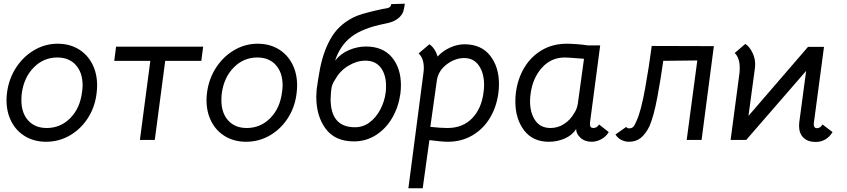

<svg xmlns="http://www.w3.org/2000/svg" viewBox="-20 -752 4551 1032"><path d="M15 -214Q15 -235 18 -256Q28 -330 67 -389.5Q106 -449 164.5 -483Q223 -517 290 -517Q353 -517 401 -488.5Q449 -460 475.5 -409Q502 -358 502 -293Q502 -272 499 -249Q490 -175 451.5 -116Q413 -57 354.5 -23.5Q296 10 228 10Q165 10 116.5 -18.5Q68 -47 41.5 -98Q15 -149 15 -214ZM421 -257Q424 -277 424 -293Q424 -362 387.5 -402.5Q351 -443 288 -443Q214 -443 161 -389Q108 -335 97 -249Q95 -237 95 -213Q95 -145 131.5 -104.5Q168 -64 231 -64Q305 -64 357.5 -117Q410 -170 421 -257Z M788 -425H594L604 -501H1072L1062 -425H868L812 0H732Z M1090 -214Q1090 -235 1093 -256Q1103 -330 1142 -389.5Q1181 -449 1239.5 -483Q1298 -517 1365 -517Q1428 -517 1476 -488.5Q1524 -460 1550.5 -409Q1577 -358 1577 -293Q1577 -272 1574 -249Q1565 -175 1526.5 -116Q1488 -57 1429.5 -23.5Q1371 10 1303 10Q1240 10 1191.5 -18.5Q1143 -47 1116.5 -98Q1090 -149 1090 -214ZM1496 -257Q1499 -277 1499 -293Q1499 -362 1462.5 -402.5Q1426 -443 1363 -443Q1289 -443 1236 -389Q1183 -335 1172 -249Q1170 -237 1170 -213Q1170 -145 1206.5 -104.5Q1243 -64 1306 -64Q1380 -64 1432.5 -117Q1485 -170 1496 -257Z M1680 -232Q1680 -245 1682 -271Q1684 -288 1690 -325Q1696 -362 1700 -383Q1721 -488 1766 -558.5Q1811 -629 1896 -666Q1928 -678 1964.5 -687Q2001 -696 2010 -698L2038 -704Q2063 -707 2072 -712Q2081 -717 2083 -730L2156 -732Q2152 -704 2147.5 -690Q2143 -676 2127 -659Q2111 -645 2096 -638.5Q2081 -632 2066.5 -628.5Q2052 -625 2046 -624Q1930 -601 1869 -554.5Q1808 -508 1781 -426Q1811 -464 1856 -483Q1901 -502 1947 -502Q2038 -502 2086.5 -444Q2135 -386 2135 -294Q2135 -272 2132 -248Q2122 -177 2088.5 -119Q2055 -61 2001.5 -26.5Q1948 8 1882 8Q1781 8 1730.5 -60Q1680 -128 1680 -232ZM2055 -290Q2055 -351 2026.5 -388.5Q1998 -426 1944 -426Q1898 -426 1852.5 -398.5Q1807 -371 1783 -327Q1765 -301 1762 -279.5Q1759 -258 1759 -256Q1757 -232 1757 -220Q1757 -68 1888 -68Q1932 -68 1967 -94.5Q2002 -121 2024.5 -164Q2047 -207 2053 -255Q2055 -267 2055 -290Z M2662 -300Q2662 -277 2659 -253Q2649 -177 2613 -117.5Q2577 -58 2518.5 -24Q2460 10 2387 10Q2356 10 2288 1L2252 260H2175L2255 -352Q2258 -372 2258 -387Q2258 -439 2230 -465L2288 -514Q2302 -505 2314 -487.5Q2326 -470 2332 -448Q2360 -479 2399.5 -496.5Q2439 -514 2476 -514Q2566 -514 2614 -453.5Q2662 -393 2662 -300ZM2579 -255Q2582 -276 2582 -295Q2582 -359 2554 -399.5Q2526 -440 2475 -440Q2427 -440 2383 -407.5Q2339 -375 2329 -326L2293 -70Q2350 -64 2385 -64Q2467 -64 2517.5 -116Q2568 -168 2579 -255Z M2750 -207Q2750 -231 2753 -255Q2763 -330 2798.5 -389Q2834 -448 2892.5 -482.5Q2951 -517 3026 -517Q3049 -517 3082.5 -514.5Q3116 -512 3139 -508H3206L3151 -91V-85Q3151 -64 3169 -64Q3189 -64 3200 -83L3252 -42Q3237 -17 3211.5 -3.5Q3186 10 3160 10Q3123 10 3099 -12.5Q3075 -35 3077 -64V-59Q3057 -26 3016.5 -8Q2976 10 2930 10Q2844 10 2797 -51.5Q2750 -113 2750 -207ZM3065 -142Q3082 -166 3086 -196L3119 -436L3080 -439Q3030 -443 3016 -443Q2942 -443 2892.5 -387.5Q2843 -332 2832 -248Q2829 -229 2829 -208Q2829 -145 2857 -104.5Q2885 -64 2939 -64Q2979 -64 3012.5 -86Q3046 -108 3065 -142Z M3288 -29 3346 -70Q3350 -62 3361 -62Q3376 -62 3384 -70.5Q3392 -79 3403 -106Q3426 -157 3447.5 -276.5Q3469 -396 3483 -505L3817 -504L3751 0H3671L3728 -427L3545 -425Q3532 -330 3513 -228.5Q3494 -127 3471 -74Q3451 -33 3425 -11.5Q3399 10 3361 10Q3339 10 3319.5 0Q3300 -10 3288 -29Z M4323 -500H4409L4354 -87V-83Q4354 -73 4358.5 -68Q4363 -63 4371 -63Q4389 -63 4401 -83L4455 -42Q4422 11 4364 11Q4322 11 4298.5 -12Q4275 -35 4275 -75Q4275 -87 4276 -94L4313 -371L3991 0H3907L3954 -354Q3956 -366 3956 -388Q3956 -441 3929 -467L3986 -516Q4009 -502 4026 -465.5Q4043 -429 4038 -388L4003 -129Z"/></svg>

Font: Bellota
Style: Bold Italic
Weight: 700
Italic angle: -7.5°
Designer: Kemie Guaida
Foundry: Kemie Guaida
Version: Version 4.001